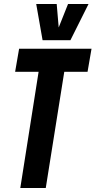

<svg xmlns="http://www.w3.org/2000/svg" viewBox="-20 -945 480 965"><path d="M420 -584H303L210 0H82L174 -584H56L76 -700H440ZM425 -925 334 -743H194L162 -925H265L275 -807L322 -925Z"/></svg>

Font: Georama Condensed
Style: Bold Italic
Weight: 700
Width: 3
Italic angle: -9°
Designer: Jean-Baptiste Levee
Foundry: Production Type
Version: Version 1.000